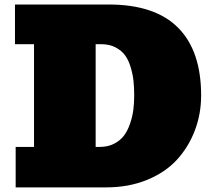

<svg xmlns="http://www.w3.org/2000/svg" viewBox="-20 -812 919 832"><path d="M47.9 -175.3H127.4V-620.6H44.9V-792.5H450.2Q651.4 -792.5 751.5 -692.1Q851.6 -591.8 851.6 -398.4Q851.6 -318.8 824.7 -247.6Q797.9 -176.3 747.6 -120.8Q697.3 -65.4 617.7 -32.7Q538.1 0 439.5 0H47.9ZM411.6 -175.3Q447.3 -175.3 474.4 -189.2Q501.5 -203.1 517.6 -224.9Q533.7 -246.6 543.9 -277.1Q554.2 -307.6 557.9 -336.9Q561.5 -366.2 561.5 -398.9Q561.5 -432.6 558.6 -460.7Q555.7 -488.8 546.6 -519.5Q537.6 -550.3 522.5 -571.5Q507.3 -592.8 480.5 -606.7Q453.6 -620.6 417.5 -620.6H394.5V-175.3Z"/></svg>

Font: Bevan
Style: Regular
Weight: 400
Foundry: vernon adams
Version: Version 1.000